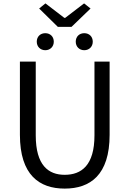

<svg xmlns="http://www.w3.org/2000/svg" viewBox="-20 -1095 761 1128"><path d="M360 13C510 13 624 -67 624 -303V-733H535V-300C535 -123 458 -68 360 -68C265 -68 190 -123 190 -300V-733H97V-303C97 -67 211 13 360 13ZM320 -937H400L512 -1045L474 -1075L363 -990H358L247 -1075L210 -1045ZM246 -800C275 -800 296 -821 296 -850C296 -880 275 -900 246 -900C217 -900 196 -880 196 -850C196 -821 217 -800 246 -800ZM475 -800C504 -800 525 -821 525 -850C525 -880 504 -900 475 -900C446 -900 425 -880 425 -850C425 -821 446 -800 475 -800Z"/></svg>

Font: Noto Sans CJK KR Regular
Style: Regular
Weight: 400
Designer: Ryoko NISHIZUKA (kana & ideographs); Paul D. Hunt (Latin, Greek & Cyrillic); Wenlong ZHANG (bopomofo); Sandoll Communica
Foundry: Adobe Systems Incorporated
Version: Version 1.004;PS 1.004;hotconv 1.0.82;makeotf.lib2.5.63406